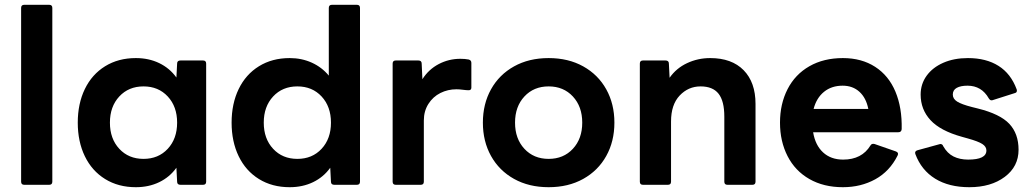

<svg xmlns="http://www.w3.org/2000/svg" viewBox="-20 -770 4294 800"><path d="M81 0Q68 0 68 -13V-737Q68 -750 81 -750H185Q198 -750 198 -737V-13Q198 0 185 0Z M304 -259Q304 -338 333.5 -399Q363 -460 418 -494Q473 -528 546 -528Q600 -528 643.5 -507Q687 -486 715 -447L718 -505Q718 -518 732 -518H826Q839 -518 839 -505V-13Q839 0 826 0H732Q718 0 718 -13L715 -71Q687 -32 643.5 -11Q600 10 546 10Q473 10 418 -24Q363 -58 333.5 -119Q304 -180 304 -259ZM718 -259Q718 -326 679 -368Q640 -410 578 -410Q516 -410 477 -368Q438 -326 438 -259Q438 -192 477 -150Q516 -108 578 -108Q640 -108 679 -150Q718 -192 718 -259Z M945 -259Q945 -338 974.5 -399Q1004 -460 1059 -494Q1114 -528 1187 -528Q1237 -528 1279 -509Q1321 -490 1350 -455V-737Q1350 -750 1363 -750H1467Q1480 -750 1480 -737V-13Q1480 0 1467 0H1373Q1359 0 1359 -13L1356 -71Q1328 -32 1284.5 -11Q1241 10 1187 10Q1114 10 1059 -24Q1004 -58 974.5 -119Q945 -180 945 -259ZM1359 -259Q1359 -326 1320 -368Q1281 -410 1219 -410Q1157 -410 1118 -368Q1079 -326 1079 -259Q1079 -192 1118 -150Q1157 -108 1219 -108Q1281 -108 1320 -150Q1359 -192 1359 -259Z M1629 0Q1616 0 1616 -13V-505Q1616 -518 1629 -518H1723Q1737 -518 1737 -505L1740 -440Q1766 -481 1808 -503Q1850 -525 1898 -525Q1918 -525 1933 -522Q1944 -519 1944 -508V-405Q1944 -394 1933 -394Q1923 -394 1908.5 -396Q1894 -398 1882 -398Q1846 -398 1815 -382.5Q1784 -367 1765 -337Q1746 -307 1746 -268V-13Q1746 0 1733 0Z M1992 -259Q1992 -337 2026 -398Q2060 -459 2122 -493.5Q2184 -528 2266 -528Q2348 -528 2410 -493.5Q2472 -459 2506 -398Q2540 -337 2540 -259Q2540 -181 2506 -120Q2472 -59 2410 -24.5Q2348 10 2266 10Q2184 10 2122 -24.5Q2060 -59 2026 -120Q1992 -181 1992 -259ZM2406 -259Q2406 -326 2367 -368Q2328 -410 2266 -410Q2204 -410 2165 -368Q2126 -326 2126 -259Q2126 -192 2165 -150Q2204 -108 2266 -108Q2328 -108 2367 -150Q2406 -192 2406 -259Z M2659 0Q2646 0 2646 -13V-505Q2646 -518 2659 -518H2753Q2767 -518 2767 -505L2770 -446Q2798 -486 2843 -507Q2888 -528 2939 -528Q3029 -528 3078.5 -477.5Q3128 -427 3128 -337V-13Q3128 0 3115 0H3011Q2998 0 2998 -13V-284Q2998 -349 2974 -379.5Q2950 -410 2899 -410Q2848 -410 2812 -372Q2776 -334 2776 -264V-13Q2776 0 2763 0Z M3230 -259Q3230 -337 3261.5 -398.5Q3293 -460 3352.5 -494Q3412 -528 3492 -528Q3570 -528 3626.5 -491.5Q3683 -455 3711 -388Q3739 -321 3737 -232Q3736 -219 3723 -219H3368Q3377 -165 3409.5 -135Q3442 -105 3493 -105Q3571 -105 3607 -164Q3612 -173 3624 -170L3713 -139Q3726 -134 3720 -122Q3687 -56 3627 -23Q3567 10 3492 10Q3412 10 3352.5 -24Q3293 -58 3261.5 -119.5Q3230 -181 3230 -259ZM3370 -316H3598Q3589 -362 3561 -387.5Q3533 -413 3491 -413Q3445 -413 3413.5 -387.5Q3382 -362 3370 -316Z M3794 -128Q3793 -130 3793 -133Q3793 -141 3803 -144L3894 -169L3898 -170Q3907 -170 3910 -161Q3927 -131 3953 -118Q3979 -105 4014 -105Q4090 -105 4090 -143Q4090 -159 4073 -170Q4056 -181 4013 -193L3988 -200Q3898 -225 3857 -269.5Q3816 -314 3816 -376Q3816 -420 3841 -454.5Q3866 -489 3910.5 -508.5Q3955 -528 4013 -528Q4089 -528 4140.5 -495.5Q4192 -463 4216 -398Q4217 -396 4217 -392Q4217 -384 4208 -382L4117 -353Q4115 -352 4111 -352Q4105 -352 4100 -360Q4070 -413 4011 -413Q3983 -413 3966.5 -404Q3950 -395 3950 -376Q3950 -358 3968.5 -346.5Q3987 -335 4030 -324L4054 -318Q4147 -295 4185.5 -254Q4224 -213 4224 -146Q4224 -76 4166.5 -33Q4109 10 4019 10Q3934 10 3876.5 -25.5Q3819 -61 3794 -128Z"/></svg>

Font: LINE Seed Sans TH App
Style: Bold
Weight: 700
Designer: Dalton Maag Ltd | Thai characters by Cadson Demak Co.,Ltd.
Foundry: Dalton Maag Ltd
Version: Version 1.003